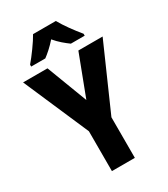

<svg xmlns="http://www.w3.org/2000/svg" viewBox="-224 -1031 989 1131"><g transform="rotate(-30 270.5 -465.5)"><path d="M348 -931H193C172 -892 120 -821 88 -784V-771H184C207 -788 240 -816 270 -851C299 -816 332 -790 358 -771H452V-784C414 -830 373 -886 348 -931ZM271 -438 166 -714H0L192 -271V0H348V-276L541 -714H376Z"/></g></svg>

Font: Noto Sans Gujarati Condensed ExtraBold
Style: Regular
Weight: 800
Width: 3
Designer: Jelle Bosma - Monotype Design Team, Universal Thirst
Foundry: Monotype Imaging Inc.
Version: Version 2.106